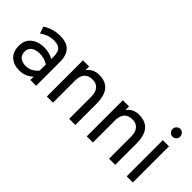

<svg xmlns="http://www.w3.org/2000/svg" viewBox="-6 -1310 1918 1918"><g transform="rotate(45 953.5 -351.0)"><path d="M376 0Q376 -11.7 376 -46.9Q313.5 11.7 231.4 11.7Q150.4 11.7 101.6 -32.2Q52.7 -77.1 52.7 -160.2Q52.7 -243.2 108.4 -286.1Q163.1 -329.1 244.1 -329.1Q318.4 -329.1 376 -295.9Q376 -307.6 376 -332Q376 -396.5 347.7 -421.9Q319.3 -447.3 264.6 -447.3Q188.5 -447.3 116.2 -396.5Q107.4 -419.9 90.8 -468.8Q172.9 -523.4 276.4 -523.4Q458 -523.4 458 -338.9Q458 -225.6 458 0Q437.5 0 376 0ZM244.1 -65.4Q319.3 -65.4 376 -131.8Q376 -161.1 376 -219.7Q321.3 -253.9 255.9 -253.9Q203.1 -253.9 168.9 -230.5Q134.8 -206.1 134.8 -160.2Q134.8 -117.2 163.1 -90.8Q192.4 -65.4 244.1 -65.4Z M924.8 0Q924.8 -77.1 924.8 -308.6Q924.8 -377.9 894.5 -410.2Q865.2 -443.4 814.5 -443.4Q696.3 -443.4 696.3 -310.5Q696.3 -207 696.3 0Q674.8 0 609.4 0Q609.4 -127.9 609.4 -510.7Q630.9 -510.7 696.3 -510.7Q696.3 -498 696.3 -459Q743.2 -523.4 828.1 -523.4Q918 -523.4 964.8 -468.8Q1011.7 -414.1 1011.7 -293.9Q1011.7 -196.3 1011.7 0Q989.3 0 924.8 0Z M1488.3 0Q1488.3 -77.1 1488.3 -308.6Q1488.3 -377.9 1458 -410.2Q1428.7 -443.4 1377.9 -443.4Q1259.8 -443.4 1259.8 -310.5Q1259.8 -207 1259.8 0Q1238.3 0 1172.9 0Q1172.9 -127.9 1172.9 -510.7Q1194.3 -510.7 1259.8 -510.7Q1259.8 -498 1259.8 -459Q1306.6 -523.4 1391.6 -523.4Q1481.4 -523.4 1528.3 -468.8Q1575.2 -414.1 1575.2 -293.9Q1575.2 -196.3 1575.2 0Q1552.7 0 1488.3 0Z M1780.3 -603.5Q1756.8 -603.5 1742.2 -620.1Q1726.6 -635.7 1726.6 -658.2Q1726.6 -680.7 1742.2 -697.3Q1758.8 -713.9 1780.3 -713.9Q1803.7 -713.9 1819.3 -697.3Q1835 -680.7 1835 -658.2Q1835 -634.8 1819.3 -619.1Q1803.7 -603.5 1780.3 -603.5ZM1737.3 0Q1737.3 -127.9 1737.3 -510.7Q1758.8 -510.7 1824.2 -510.7Q1824.2 -382.8 1824.2 0Q1802.7 0 1737.3 0Z"/></g></svg>

Font: Overpass
Style: Regular
Weight: 400
Designer: Delve Withrington, Thomas Jockin
Version: Version 3.000;DELV;Overpass; ttfautohint (v1.5)